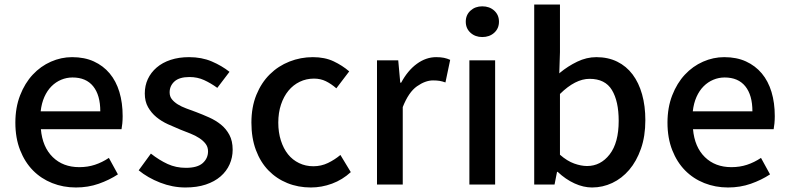

<svg xmlns="http://www.w3.org/2000/svg" viewBox="-20 -817 3492 850"><path d="M316 13Q260 13 211 -6.5Q162 -26 126 -62.5Q90 -99 69 -152.5Q48 -206 48 -274Q48 -341 69 -395Q90 -449 125 -486.5Q160 -524 205.5 -544Q251 -564 299 -564Q354 -564 395.5 -545Q437 -526 465.5 -492Q494 -458 508.5 -410Q523 -362 523 -303Q523 -286 521.5 -270.5Q520 -255 518 -245H161Q168 -166 213.5 -121.5Q259 -77 331 -77Q368 -77 400 -87.5Q432 -98 462 -118L502 -45Q464 -20 417 -3.5Q370 13 316 13ZM424 -324Q424 -396 392.5 -435Q361 -474 301 -474Q275 -474 251 -464Q227 -454 208 -435Q189 -416 176.5 -388Q164 -360 160 -324Z M801 13Q744 13 689 -8.5Q634 -30 594 -63L648 -137Q685 -108 722 -91Q759 -74 803 -74Q854 -74 877.5 -95Q901 -116 901 -147Q901 -166 890.5 -180Q880 -194 862.5 -205.5Q845 -217 823.5 -225.5Q802 -234 779 -243Q752 -254 723.5 -267Q695 -280 672.5 -298.5Q650 -317 635.5 -342.5Q621 -368 621 -403Q621 -438 634.5 -467Q648 -496 673.5 -518Q699 -540 735.5 -552Q772 -564 817 -564Q873 -564 917.5 -545Q962 -526 996 -499L942 -428Q913 -449 883.5 -462.5Q854 -476 819 -476Q774 -476 752.5 -456.5Q731 -437 731 -408Q731 -390 741 -377.5Q751 -365 767 -355Q783 -345 804.5 -337Q826 -329 848 -321Q877 -310 906 -297Q935 -284 958 -265.5Q981 -247 995.5 -220Q1010 -193 1010 -154Q1010 -120 996.5 -89.5Q983 -59 956.5 -36Q930 -13 891 0Q852 13 801 13Z M1356 13Q1300 13 1252 -6.5Q1204 -26 1168.5 -62.5Q1133 -99 1113 -152.5Q1093 -206 1093 -274Q1093 -343 1115 -397Q1137 -451 1174.5 -488Q1212 -525 1261.5 -544.5Q1311 -564 1365 -564Q1418 -564 1457 -545.5Q1496 -527 1526 -501L1469 -426Q1446 -446 1422.5 -457.5Q1399 -469 1370 -469Q1336 -469 1307 -455Q1278 -441 1257 -415.5Q1236 -390 1224 -354Q1212 -318 1212 -274Q1212 -231 1223.5 -195Q1235 -159 1255 -134Q1275 -109 1304 -95Q1333 -81 1367 -81Q1402 -81 1432 -95.5Q1462 -110 1487 -131L1533 -55Q1496 -21 1450 -4Q1404 13 1356 13Z M1649 -550H1743L1752 -451H1756Q1785 -505 1825.5 -534.5Q1866 -564 1911 -564Q1931 -564 1945.5 -561Q1960 -558 1973 -552L1952 -452Q1938 -457 1926 -459Q1914 -461 1897 -461Q1863 -461 1826 -435Q1789 -409 1763 -343V0H1649Z M2058 -550H2172V0H2058ZM2115 -653Q2084 -653 2063 -672Q2042 -691 2042 -721Q2042 -751 2063 -770Q2084 -789 2115 -789Q2147 -789 2168 -770Q2189 -751 2189 -721Q2189 -691 2168 -672Q2147 -653 2115 -653Z M2345 -797H2459V-586L2456 -492L2459 -495Q2494 -524 2535.5 -544Q2577 -564 2620 -564Q2672 -564 2712.5 -544Q2753 -524 2780.5 -487.5Q2808 -451 2822.5 -399.5Q2837 -348 2837 -285Q2837 -214 2817.5 -158.5Q2798 -103 2765.5 -65Q2733 -27 2690.5 -7Q2648 13 2601 13Q2563 13 2523.5 -5Q2484 -23 2449 -56H2446L2435 0H2345ZM2459 -132Q2491 -104 2522 -93Q2553 -82 2579 -82Q2639 -82 2679 -133.5Q2719 -185 2719 -282Q2719 -369 2689 -418.5Q2659 -468 2590 -468Q2527 -468 2459 -401Z M3203 13Q3147 13 3098 -6.5Q3049 -26 3013 -62.5Q2977 -99 2956 -152.5Q2935 -206 2935 -274Q2935 -341 2956 -395Q2977 -449 3012 -486.5Q3047 -524 3092.5 -544Q3138 -564 3186 -564Q3241 -564 3282.5 -545Q3324 -526 3352.5 -492Q3381 -458 3395.5 -410Q3410 -362 3410 -303Q3410 -286 3408.5 -270.5Q3407 -255 3405 -245H3048Q3055 -166 3100.5 -121.5Q3146 -77 3218 -77Q3255 -77 3287 -87.5Q3319 -98 3349 -118L3389 -45Q3351 -20 3304 -3.5Q3257 13 3203 13ZM3311 -324Q3311 -396 3279.5 -435Q3248 -474 3188 -474Q3162 -474 3138 -464Q3114 -454 3095 -435Q3076 -416 3063.5 -388Q3051 -360 3047 -324Z"/></svg>

Font: Kinto Sans Med
Style: Regular
Weight: 500
Designer: Authors: Ryoko NISHIZUKA  (kana & ideographs); Paul D. Hunt (Latin, Greek & Cyrillic); Wenlong ZHANG  (bopomofo); Sandol
Foundry: Adobe Systems Incorporated, ookami Inc.
Version: Version 0.001